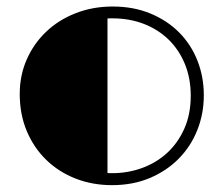

<svg xmlns="http://www.w3.org/2000/svg" viewBox="-20 -550 676 580"><path d="M39.6 -266.1Q39.6 -322.3 60.8 -370.4Q82 -418.5 119.4 -454.1Q156.7 -489.7 208.3 -510Q259.8 -530.3 320.3 -530.3Q383.8 -530.3 434.8 -509Q485.8 -487.8 521.7 -451.4Q557.6 -415 576.7 -366.2Q595.7 -317.4 595.7 -262.2Q595.7 -206.1 575.9 -156.7Q556.2 -107.4 519.8 -70.6Q483.4 -33.7 432.4 -12.2Q381.3 9.3 318.4 9.3Q259.3 9.3 208.5 -10.5Q157.7 -30.3 120.1 -66.7Q82.5 -103 61 -153.8Q39.6 -204.6 39.6 -266.1ZM304.7 -27.3Q308.6 -26.9 312.3 -26.9Q315.9 -26.9 319.3 -26.9Q366.2 -26.9 409.2 -42.5Q452.1 -58.1 484.9 -88.1Q517.6 -118.2 536.9 -161.6Q556.2 -205.1 556.2 -260.7Q556.2 -313.5 538.6 -356.4Q521 -399.4 489.5 -430.2Q458 -460.9 414.6 -477.8Q371.1 -494.6 318.8 -494.6Q314.9 -494.6 311.5 -494.6Q308.1 -494.6 304.7 -494.1Z"/></svg>

Font: Limelight
Style: Regular
Weight: 400
Designer: Nicole Fally with help from Eben Sorkin
Foundry: Nicole Fally with help from Eben Sorkin
Version: Version 1.002